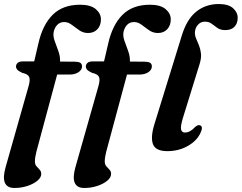

<svg xmlns="http://www.w3.org/2000/svg" viewBox="-29 -739 1201 954"><path d="M50.5 -408.5Q50.5 -419.5 59.2 -426.8Q68 -434 85.5 -434H141L161.5 -522Q182.5 -615.5 232.8 -665.5Q283 -715.5 369 -715.5Q421 -715.5 446.8 -693.8Q472.5 -672 472.5 -643Q472.5 -612.5 455 -593.8Q437.5 -575 408.5 -575Q384.5 -575 365 -588.5Q345.5 -602 327.5 -615.8Q309.5 -629.5 290 -629.5Q269.5 -629.5 256.2 -616.2Q243 -603 238 -581.5Q233.5 -561.5 242.2 -536.8Q251 -512 260.8 -485.5Q270.5 -459 269.5 -433L342 -432.5Q359.5 -432.5 369 -427.5Q378.5 -422.5 378.5 -409Q378.5 -392 361 -380.2Q343.5 -368.5 315.5 -368.5H255L151.5 16Q144.5 44 144.5 63.5Q144.5 78 152.2 87Q160 96 168 104.2Q176 112.5 176 125Q176 143 156.8 159Q137.5 175 107 185Q76.5 195 43 195Q-30.5 195 -1 91L113.5 -312.5Q122 -343 115.8 -357Q109.5 -371 81.5 -377Q62.5 -386 56.5 -393.2Q50.5 -400.5 50.5 -408.5ZM397.5 -408.5Q397.5 -419.5 406.2 -426.8Q415 -434 432.5 -434H488L508.5 -522Q529.5 -615.5 579.8 -665.5Q630 -715.5 716 -715.5Q768 -715.5 793.8 -693.8Q819.5 -672 819.5 -643Q819.5 -612.5 802 -593.8Q784.5 -575 755.5 -575Q731.5 -575 712 -588.5Q692.5 -602 674.5 -615.8Q656.5 -629.5 637 -629.5Q616.5 -629.5 603.2 -616.2Q590 -603 585 -581.5Q580.5 -561.5 589.2 -536.8Q598 -512 607.8 -485.5Q617.5 -459 616.5 -433L689 -432.5Q706.5 -432.5 716 -427.5Q725.5 -422.5 725.5 -409Q725.5 -392 708 -380.2Q690.5 -368.5 662.5 -368.5H602L498.5 16Q491.5 44 491.5 63.5Q491.5 78 499.2 87Q507 96 515 104.2Q523 112.5 523 125Q523 143 503.8 159Q484.5 175 454 185Q423.5 195 390 195Q316.5 195 346 91L460.5 -312.5Q469 -343 462.8 -357Q456.5 -371 428.5 -377Q409.5 -386 403.5 -393.2Q397.5 -400.5 397.5 -408.5ZM1057.5 -719Q1105.5 -719 1128.8 -698.5Q1152 -678 1152 -650Q1152 -623 1136.2 -606.2Q1120.5 -589.5 1090.5 -589.5Q1066.5 -589.5 1051.5 -600Q1036.5 -610.5 1022.8 -621Q1009 -631.5 989.5 -631.5Q968.5 -631.5 954.8 -616.2Q941 -601 939.5 -579.5Q938.5 -564 945.2 -548Q952 -532 959.5 -513.8Q967 -495.5 969.5 -473Q972 -450.5 963 -421.5L880 -153.5Q867 -110.5 870.8 -95.5Q874.5 -80.5 889.5 -80.5Q915.5 -80.5 940 -107.5Q954.5 -120.5 965 -116.5Q982 -109.5 967.5 -79.5Q950.5 -40.5 905 -14.2Q859.5 12 802.5 12Q744 12 731 -22.8Q718 -57.5 739 -124.5L874.5 -563Q899.5 -644 946.5 -681.5Q993.5 -719 1057.5 -719Z"/></svg>

Font: Fraunces 9pt S000 SemiBold
Style: Italic
Weight: 600
Italic angle: -16°
Version: Version 1.000; ttfautohint (v1.8.3)